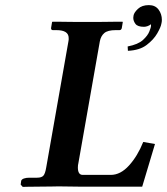

<svg xmlns="http://www.w3.org/2000/svg" viewBox="-20 -731 654 752"><path d="M248 -569Q249 -572 249 -575.5Q249 -579 249 -582Q249 -613 201 -613H187Q180 -613 180 -621L184 -645L186 -646Q186 -646 201.5 -646Q217 -646 239.5 -645.5Q262 -645 285 -645Q308 -645 323 -645Q336 -645 358.5 -645Q381 -645 404 -645.5Q427 -646 443 -646Q459 -646 459 -646L461 -645L457 -621Q455 -613 448 -613H433Q402 -613 388.5 -601.5Q375 -590 371 -569L287 -92Q286 -88 285.5 -84Q285 -80 285 -75Q285 -46 304 -46H414Q452 -46 485.5 -83Q519 -120 541 -175L587 -167L537 0H286L209 -1Q205 -1 183 -0.5Q161 0 134.5 0Q108 0 88.5 0.5Q69 1 69 1L61 -8L63 -23Q65 -29 74 -32Q83 -35 95 -35H125Q143 -35 150 -43Q157 -51 161 -75ZM563 -711Q588 -711 601 -693.5Q614 -676 614 -653Q614 -649 613.5 -645.5Q613 -642 612 -638Q610 -625 596 -600.5Q582 -576 554.5 -555Q527 -534 481 -532L480 -549Q521 -557 540 -574.5Q559 -592 565 -608Q571 -624 571 -626Q572 -632 571 -636Q565 -631 557.5 -628.5Q550 -626 544 -626Q519 -626 510.5 -637.5Q502 -649 502 -661Q502 -663 502.5 -665.5Q503 -668 503 -670Q505 -682 520.5 -696.5Q536 -711 563 -711Z"/></svg>

Font: Libertinus Serif SemiBold
Style: Italic
Weight: 600
Italic angle: -11.5°
Designer: Philipp H. Poll, Khaled Hosny
Foundry: Caleb Maclennan
Version: Version 7.051;RELEASE